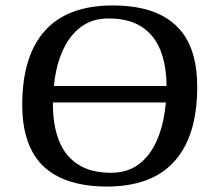

<svg xmlns="http://www.w3.org/2000/svg" viewBox="-20 -672 793 705"><path d="M372.1 13Q312.7 13 263.6 1.6Q214.5 -9.8 176.8 -32.8Q139 -55.7 113.5 -91.2Q88.1 -126.7 74.9 -175.2Q61.7 -223.7 61.7 -286.1Q61.7 -379.1 83.4 -447.6Q105 -516 147.1 -561.6Q189.1 -607.1 251.1 -629.6Q313 -652 394 -652Q453.5 -652 502.4 -640.9Q551.4 -629.9 589.1 -606.7Q626.9 -583.6 652.5 -548.4Q678.1 -513.3 691.1 -464.8Q704.1 -416.3 704.1 -353.9Q704.1 -260.9 682.5 -192.3Q660.9 -123.6 618.8 -77.8Q576.8 -31.9 514.8 -9.4Q452.8 13 372.1 13ZM387.4 -37.6Q441.5 -37.6 480.1 -62.4Q518.6 -87.3 543.5 -131.4Q568.3 -175.5 579.9 -232.5Q591.5 -289.4 591.5 -353.4Q591.5 -432.2 568.8 -488.2Q546.1 -544.2 499.4 -574.2Q452.6 -604.2 378.5 -604.2Q324.6 -604.2 286.1 -579.2Q247.6 -554.2 222.6 -510.2Q197.5 -466.3 185.9 -409.8Q174.3 -353.3 174.3 -289.4Q174.3 -211 197.1 -154.5Q219.8 -97.9 267 -67.8Q314.3 -37.6 387.4 -37.6ZM140.7 -295.7Q135.8 -295.7 133.5 -298.2Q131.2 -300.6 131.2 -310Q131.2 -328 137 -342.1Q142.7 -356.3 155.1 -356.3H627.8Q633 -356.3 635.2 -353.8Q637.3 -351.4 637.3 -342Q637.3 -323.3 631.5 -309.5Q625.8 -295.7 613.4 -295.7Z"/></svg>

Font: Briem Hand Thin
Style: Regular
Weight: 100
Designer: Gunnlaugur SE Briem, Eben Sorkin
Foundry: Sorkin Type Co.
Version: Version 1.003